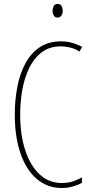

<svg xmlns="http://www.w3.org/2000/svg" viewBox="-20 -997 455 961"><path d="M285 -765Q229 -765 190 -736Q151 -707 127 -658.5Q103 -610 92 -549Q81 -488 81 -423Q81 -322 106.5 -244.5Q132 -167 178.5 -124Q225 -81 289 -81Q323 -81 349 -90.5Q375 -100 390 -109V-82Q371 -71 344.5 -63.5Q318 -56 289 -56Q218 -56 165 -100.5Q112 -145 83 -228Q54 -311 54 -424Q54 -495 66.5 -561Q79 -627 106.5 -678.5Q134 -730 178 -760Q222 -790 285 -790Q341 -790 391 -762L378 -739Q354 -754 329.5 -759.5Q305 -765 285 -765ZM269 -977Q283 -977 288.5 -966.5Q294 -956 294 -944Q294 -928 287 -918.5Q280 -909 268 -909Q255 -909 249 -919.5Q243 -930 243 -943Q243 -955 248.5 -966Q254 -977 269 -977Z"/></svg>

Font: Noto Sans Malayalam UI ExtraCondensed Thin
Style: Regular
Weight: 100
Width: 2
Designer: Jelle Bosma - Monotype Design Team
Foundry: Monotype Imaging Inc.
Version: Version 2.104; ttfautohint (v1.8.4.7-5d5b)